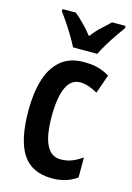

<svg xmlns="http://www.w3.org/2000/svg" viewBox="-118 -919 615 896"><g transform="rotate(15 189.0 -471.0)"><path d="M227 -83Q127 -83 82.5 -151.5Q38 -220 38 -361Q38 -446 57.5 -510Q77 -574 119.5 -610Q162 -646 230 -646Q273 -646 302 -637.5Q331 -629 355 -614L323 -523Q276 -550 238 -550Q194 -550 172 -502Q150 -454 150 -362Q150 -179 241 -179Q270 -179 294 -188Q318 -197 345 -216V-119Q318 -100 288.5 -91.5Q259 -83 227 -83ZM163 -699Q153 -719 137 -746Q121 -773 103 -800Q85 -827 69 -848V-859H134Q152 -844 176 -820Q200 -796 221 -769Q244 -799 265.5 -818.5Q287 -838 309 -859H374V-848Q359 -828 341 -801.5Q323 -775 306.5 -747.5Q290 -720 280 -699Z"/></g></svg>

Font: Noto Sans Kannada UI ExtraCondensed SemiBold
Style: Regular
Weight: 600
Width: 2
Designer: Jelle Bosma - Monotype Design Team
Foundry: Monotype Imaging Inc.
Version: Version 2.005; ttfautohint (v1.8.4.7-5d5b)